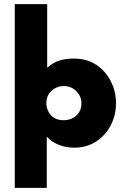

<svg xmlns="http://www.w3.org/2000/svg" viewBox="-20 -708 620 936"><path d="M208 208H52V-688H210V-378Q241.5 -405 272.8 -413.8Q304 -422.5 340 -422.5Q403.5 -422.5 449.5 -391.8Q495.5 -361 520.5 -311.2Q545.5 -261.5 545.5 -205Q545.5 -147 520.2 -97.8Q495 -48.5 448.8 -18.2Q402.5 12 340 12Q305 12 269.8 -0.8Q234.5 -13.5 208 -42ZM290.5 -122Q326.5 -122 351.8 -144.5Q377 -167 377 -205Q377 -237.5 352.5 -263Q328 -288.5 290.5 -288.5Q257.5 -288.5 231.8 -265.8Q206 -243 206 -205Q206 -186 214.5 -167Q223 -148 241.8 -135Q260.5 -122 290.5 -122Z"/></svg>

Font: Lucymar Sans ExtraBold
Style: Regular
Weight: 800
Foundry: The League of Moveable Type (original font) / Main changes by Cristiano Sobral with portions from Mirco Monsees
Version: Version 2.001;August 30, 2020;FontCreator 13.0.0.2681 64-bit